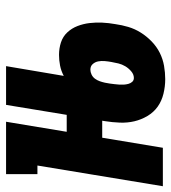

<svg xmlns="http://www.w3.org/2000/svg" viewBox="6 -586 578 649"><g transform="rotate(-90 295.5 -261.0)"><path d="M-9 0 61 -424H32V-530H209L175 -325H297L278 -205H155L121 0ZM353 8Q328 8 303.5 2Q279 -4 260 -17.5Q241 -31 228.5 -52Q216 -73 210.5 -96.5Q205 -120 206 -145.5Q207 -171 211 -196L266 -530H397L364 -335Q381 -344 399 -347.5Q417 -351 435 -351Q457 -351 477 -344.5Q497 -338 511 -323Q525 -308 532.5 -288.5Q540 -269 542.5 -248Q545 -227 544 -205Q543 -183 539 -161Q536 -139 529.5 -117Q523 -95 510.5 -75Q498 -55 480.5 -38Q463 -21 442 -10.5Q421 0 398 4Q375 8 353 8ZM357 -98Q369 -98 379.5 -107Q390 -116 396.5 -127Q403 -138 406 -150Q409 -162 411 -174Q413 -185 414 -196.5Q415 -208 413 -218.5Q411 -229 404 -237Q397 -245 385 -245Q377 -245 368.5 -241Q360 -237 354.5 -229.5Q349 -222 346 -213.5Q343 -205 341 -196L338 -179Q337 -171 336 -163Q335 -155 334.5 -147Q334 -139 334.5 -131.5Q335 -124 337 -116.5Q339 -109 344 -103.5Q349 -98 357 -98Z"/></g></svg>

Font: Iosevka Slab Heavy Extended
Style: Italic
Weight: 900
Width: 7
Italic angle: -9°
Monospace: yes
Designer: Belleve Invis
Foundry: Belleve Invis
Version: Version 11.1.0; ttfautohint (v1.8.3)